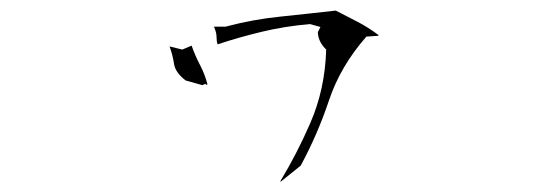

<svg xmlns="http://www.w3.org/2000/svg" viewBox="-20 -371 1040 361"><path d="M403.8 -320.8H382.3V-319.8H382.8Q385.7 -312.5 386.5 -308.1Q387.2 -303.7 387.2 -299.8Q387.2 -293 389.2 -287.6Q428.7 -300.8 472.4 -311.3Q516.1 -321.8 563 -325.7L582.5 -320.3L577.6 -310.5Q578.1 -293.5 591.8 -279.3L593.3 -278.3Q591.3 -203.1 563 -138.7Q538.6 -82.5 506.8 -29.8H508.3L545.4 -59.6Q577.1 -118.2 598.6 -182.4Q620.1 -246.6 668.9 -302.2L691.9 -303.7L690.9 -305.7Q671.9 -319.8 652.1 -330.1Q632.3 -340.3 611.3 -351.1Q559.6 -345.2 507.3 -339.8Q455.1 -334.5 403.8 -320.8ZM329.1 -219.7 360.4 -210.9 366.2 -213.4 368.2 -211.4 370.1 -212.4Q365.2 -231.4 356 -249Q346.7 -266.6 340.3 -285.2L322.8 -277.8L298.8 -283.7Q304.7 -267.6 307.1 -251.5Q309.6 -234.4 329.1 -219.7Z"/></svg>

Font: Bakudai
Style: Light
Weight: 300
Version: Version 1.48